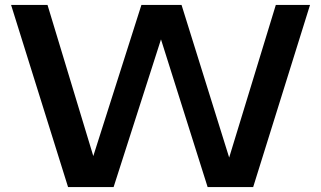

<svg xmlns="http://www.w3.org/2000/svg" viewBox="-20 -760 1306 780"><path d="M256.5 0 25 -740H173L359 -126L554.5 -740H717.5L911 -120L1100.5 -740H1239.5L1008.5 0H823.5L634 -600L441.5 0Z"/></svg>

Font: Encode Sans Expanded Expanded SemiBold
Style: Regular
Weight: 600
Width: 7
Designer: Multiple Designers
Foundry: Impallari Type
Version: Version 3.000; ttfautohint (v1.8.3) -l 8 -r 50 -G 200 -x 14 